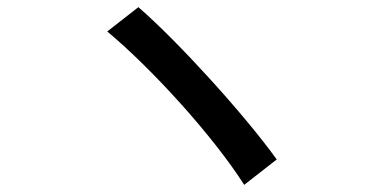

<svg xmlns="http://www.w3.org/2000/svg" viewBox="-20 -611 1040 537"><path d="M367 -591 280 -523C408 -416 577 -229 663 -94L754 -165C665 -289 478 -495 367 -591Z"/></svg>

Font: Noto Sans Japanese Medium
Style: Regular
Weight: 500
Designer: Ryoko NISHIZUKA (kana & ideographs); Paul D. Hunt (Latin, Greek & Cyrillic); Wenlong ZHANG (bopomofo); Sandoll Communica
Foundry: Adobe Systems Incorporated
Version: Version 1.000;PS 1;hotconv 1.0.78;makeotf.lib2.5.61930